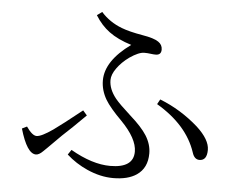

<svg xmlns="http://www.w3.org/2000/svg" viewBox="-53 -829 1106 894"><g transform="rotate(5 500.0 -382.0)"><path d="M302.7 -112.8Q404.3 -54.2 488.3 -54.2Q597.2 -54.2 597.2 -130.4Q597.2 -191.4 521 -269Q466.3 -323.7 445.3 -358.9Q419.9 -401.9 419.9 -448.2Q419.9 -539.6 537.1 -624Q472.7 -644 432.6 -673.8Q393.6 -702.6 365.7 -748L389.2 -765.1Q428.7 -720.7 486.3 -698.7Q522.9 -684.6 585.9 -673.8Q639.6 -665 660.6 -650.4Q680.2 -637.2 680.2 -614.7Q680.2 -588.9 654.3 -588.9Q644 -588.9 630.4 -590.8Q616.2 -592.8 601.1 -592.8Q575.2 -592.8 533.2 -564Q498 -538.6 476.6 -508.3Q455.1 -478.5 455.1 -452.6Q455.1 -410.2 488.8 -368.2Q507.3 -345.2 562 -295.9Q616.2 -248 639.6 -210.9Q665 -170.4 665 -127.9Q665 -59.6 616.2 -26.4Q575.7 1 506.8 1Q446.8 1 384.3 -26.9Q330.6 -50.8 287.1 -89.8ZM693.8 -382.8Q792.5 -344.2 874 -272Q935.1 -215.8 935.1 -168Q935.1 -118.2 899.9 -118.2Q876 -118.2 866.2 -149.9Q824.7 -275.4 681.2 -359.9ZM86.9 -203.1Q114.3 -163.1 134.8 -163.1Q157.2 -163.1 210.4 -200.2Q249 -227.5 340.8 -300.8L359.9 -278.8Q293.5 -212.4 252 -174.8L189 -111.8L171.9 -95.2Q153.8 -77.1 139.2 -77.1Q97.2 -77.1 64 -191.9Z"/></g></svg>

Font: I.Ming
Style: Regular
Weight: 400
Designer: Ichiten Fonts Project
Version: Version 6.11; Dec 27, 2019